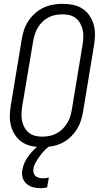

<svg xmlns="http://www.w3.org/2000/svg" viewBox="-20 -763 540 1006"><path d="M201 8Q173 8 146 2.5Q119 -3 97 -17.5Q75 -32 60 -54Q45 -76 38 -102Q31 -128 31.5 -156Q32 -184 37 -213L94 -558Q98 -582 106 -606.5Q114 -631 129 -653.5Q144 -676 164.5 -694Q185 -712 208.5 -723Q232 -734 257.5 -738.5Q283 -743 308 -743Q336 -743 363 -737.5Q390 -732 412 -717.5Q434 -703 449 -681Q464 -659 471 -633Q478 -607 477.5 -579Q477 -551 472 -522L415 -177Q411 -153 403 -128.5Q395 -104 380 -81.5Q365 -59 345 -41Q325 -23 301 -12Q277 -1 251.5 3.5Q226 8 201 8ZM201 -47Q219 -47 238 -50.5Q257 -54 274.5 -63Q292 -72 306 -85.5Q320 -99 330.5 -115.5Q341 -132 347 -150Q353 -168 356 -186L413 -531Q416 -551 416.5 -570Q417 -589 413 -607Q409 -625 400 -641Q391 -657 377 -668Q363 -679 345 -683.5Q327 -688 308 -688Q290 -688 271 -684.5Q252 -681 234.5 -672Q217 -663 203 -649.5Q189 -636 179 -619.5Q169 -603 163 -585Q157 -567 154 -549L96 -204Q93 -184 92.5 -165Q92 -146 96 -128Q100 -110 109 -94Q118 -78 132 -67Q146 -56 164 -51.5Q182 -47 201 -47ZM191 223Q170 223 151 217.5Q132 212 118 199Q104 186 98.5 167Q93 148 97 128Q100 108 109 88.5Q118 69 131 52Q144 35 159.5 19.5Q175 4 193 -8H243L242 0Q226 12 212.5 26Q199 40 188 55.5Q177 71 167 88Q157 105 155 122Q153 133 156 143Q159 153 166.5 159.5Q174 166 184 168.5Q194 171 205 171Q213 171 220.5 170Q228 169 236 167L227 219Q218 221 209 222Q200 223 191 223Z"/></svg>

Font: Iosevka Term Curly Light
Style: Italic
Weight: 300
Italic angle: -9°
Designer: Belleve Invis
Foundry: Belleve Invis
Version: Version 32.3.0